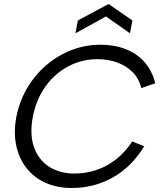

<svg xmlns="http://www.w3.org/2000/svg" viewBox="-20 -930 805 957"><path d="M62 -350Q78 -429 117.5 -494.5Q157 -560 213.5 -607.5Q270 -655 338 -681Q406 -707 479 -707Q588 -707 659.5 -657Q731 -607 754 -515L684 -491Q672 -540 640 -571.5Q608 -603 563 -619Q518 -635 465 -635Q390 -635 323.5 -601Q257 -567 209.5 -503Q162 -439 144 -350Q127 -262 149 -198Q171 -134 224 -99.5Q277 -65 352 -65Q406 -65 458.5 -82Q511 -99 557.5 -135Q604 -171 639 -225L699 -201Q636 -98 542.5 -45.5Q449 7 337 7Q264 7 206.5 -19Q149 -45 111.5 -93Q74 -141 60.5 -206.5Q47 -272 62 -350ZM628 -764 508 -848 356 -764 368 -828 521 -910 640 -828Z"/></svg>

Font: Albert Sans
Style: Italic
Weight: 400
Italic angle: -11.25°
Designer: Andreas Rasmussen
Foundry: a.Foundry
Version: Version 1.025